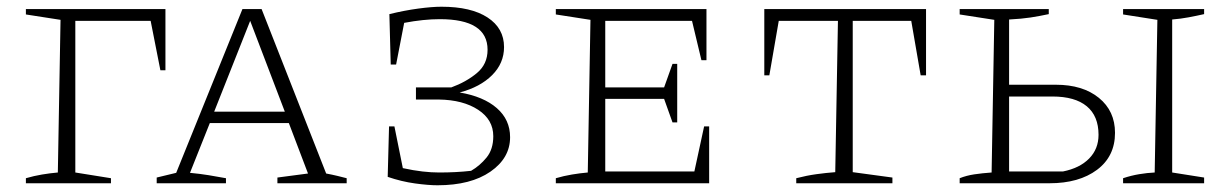

<svg xmlns="http://www.w3.org/2000/svg" viewBox="-20 -545 3660 571"><path d="M57 0V-15Q81 -22 105 -26Q129 -30 152 -32L160 -486L57 -502V-518H472V-336H457L428 -483H204V-32L310 -15V0Z M950 -29Q961 -27 967.5 -25.5Q974 -24 983 -22Q992 -20 1011 -15V0H805V-17L896 -29L839 -179H604L545 -31Q576 -28 600.5 -24Q625 -20 652 -15V0H446V-17L504 -31L701 -518H758ZM617 -213H827L724 -483Z M1133 -19 1137 -169H1153L1178 -45Q1210 -38 1236.5 -35Q1263 -32 1286 -32Q1337 -32 1381 -37Q1407 -52 1427 -76.5Q1447 -101 1447 -140Q1447 -189 1402 -218.5Q1357 -248 1285 -249H1217V-285H1322Q1366 -301 1398 -327.5Q1430 -354 1430 -397Q1430 -488 1288 -488Q1240 -488 1182 -477L1158 -353H1142L1138 -503Q1183 -514 1224 -519.5Q1265 -525 1293 -525Q1381 -525 1430 -493Q1479 -461 1479 -405Q1479 -357 1443.5 -321.5Q1408 -286 1347 -270Q1418 -258 1457.5 -223.5Q1497 -189 1497 -137Q1497 -75 1438.5 -34.5Q1380 6 1281 6Q1254 6 1214 0.5Q1174 -5 1133 -19Z M2074 -169H2089V0H1633V-15Q1657 -22 1681 -26Q1705 -30 1728 -32L1736 -486L1633 -502V-518H2081V-366H2066L2038 -483H1780V-285H1955L1980 -355H1994V-181H1980L1955 -251H1780V-35H2045Z M2734 -518V-321H2718L2690 -483H2516V-33L2634 -17V0H2348V-15Q2379 -23 2408 -27Q2437 -31 2464 -33L2472 -483H2296L2268 -321H2253V-518Z M2834 0V-15Q2854 -23 2877.5 -26.5Q2901 -30 2929 -32L2937 -486L2834 -502V-518H3099V-503Q3071 -497 3045 -493Q3019 -489 2981 -487V-293H3120Q3200 -293 3248 -254Q3296 -215 3296 -150Q3296 -80 3242.5 -40Q3189 0 3101 0ZM3320 0V-15Q3344 -23 3368 -27Q3392 -31 3414 -32L3422 -486L3320 -502V-518H3561V-503Q3539 -498 3515 -493.5Q3491 -489 3466 -487V-32L3561 -17V0ZM2981 -35H3141Q3191 -45 3219 -73.5Q3247 -102 3247 -144Q3247 -200 3212 -229Q3177 -258 3110 -258H2981Z"/></svg>

Font: Piazzolla SC ExtraLight
Style: Regular
Weight: 200
Designer: Juan Pablo del Peral
Foundry: Huerta Tipografica
Version: Version 1.330